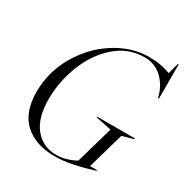

<svg xmlns="http://www.w3.org/2000/svg" viewBox="-179 -909 1014 1060"><g transform="rotate(30 328.0 -379.0)"><path d="M495 -724Q574 -724 632 -700L651 -770H656V-552H650Q634 -622 587.5 -666Q541 -710 475 -710Q372 -710 293 -641Q214 -572 172 -464.5Q130 -357 130 -246Q130 -125 182.5 -62Q235 1 319 1Q380 1 442 -33L510 -270L411 -290V-295H651V-290L579 -270L513 -39H557V-34Q486 -12 427 0Q368 12 314 12Q194 12 123 -52.5Q52 -117 52 -248Q52 -373 115.5 -483Q179 -593 282 -658.5Q385 -724 495 -724Z"/></g></svg>

Font: Nyght Serif Light Italic
Style: Regular
Weight: 300
Italic angle: -16°
Designer: Maksym Kobuzan
Version: Version 0.410